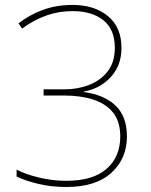

<svg xmlns="http://www.w3.org/2000/svg" viewBox="-20 -744 610 774"><path d="M469.7 -550.8Q469.7 -480 426.3 -433.1Q382.8 -386.2 317.9 -375V-373Q400.9 -361.8 446.3 -317.9Q491.7 -273.9 491.7 -193.8Q491.7 -105 429.2 -47.6Q366.7 9.8 247.1 9.8Q188 9.8 136.5 -2.2Q85 -14.2 46.9 -32.2V-60.1Q84 -41 137.9 -28.1Q191.9 -15.1 247.1 -15.1Q355 -15.1 409.9 -63.5Q464.8 -111.8 464.8 -193.8Q464.8 -253.9 436 -290Q406.7 -326.2 356.2 -342.5Q305.7 -358.9 238.8 -358.9H155.8V-383.8H238.8Q292.5 -383.8 338.4 -401.4Q384.8 -418.9 413.8 -456.1Q442.9 -493.2 442.9 -550.8Q442.9 -626 396.5 -662.6Q350.1 -699.2 272.9 -699.2Q216.8 -699.2 167.2 -681.6Q117.7 -664.1 68.8 -628.9L54.7 -649.9Q98.6 -684.1 152.8 -704.1Q207 -724.1 272.9 -724.1Q360.8 -724.1 415.3 -679Q469.7 -633.8 469.7 -550.8Z"/></svg>

Font: Nokora Thin
Style: Regular
Weight: 100
Designer: Danh Hong
Version: Version 8.000; ttfautohint (v1.8.3)